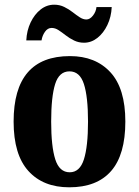

<svg xmlns="http://www.w3.org/2000/svg" viewBox="-20 -788 592 818"><path d="M275 10Q164 10 101 -59.5Q38 -129 38 -270Q38 -549 278 -549Q387 -549 450.5 -480Q514 -411 514 -270Q514 -129 453.5 -59.5Q393 10 275 10ZM277 -54Q320 -54 337.5 -109Q355 -164 355 -270Q355 -376 337.5 -430Q320 -484 276 -484Q232 -484 215 -430Q198 -376 198 -270Q198 -164 215.5 -109Q233 -54 277 -54ZM338 -606Q315 -606 295.5 -615.5Q276 -625 260 -637.5Q244 -650 229.5 -659.5Q215 -669 200 -669Q183 -669 171.5 -652.5Q160 -636 157 -616H92Q94 -658 110.5 -692.5Q127 -727 153 -747.5Q179 -768 211 -768Q234 -768 253.5 -758.5Q273 -749 289 -736.5Q305 -724 319.5 -714.5Q334 -705 348 -705Q363 -705 376 -721.5Q389 -738 391 -758H456Q454 -716 437.5 -681.5Q421 -647 395 -626.5Q369 -606 338 -606Z"/></svg>

Font: Noto Serif Georgian Condensed ExtraBold
Style: Regular
Weight: 800
Width: 3
Designer: Monotype Design Team, Akaki Razmadze
Foundry: Google LLC
Version: Version 2.003; ttfautohint (v1.8.4.7-5d5b)